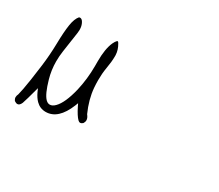

<svg xmlns="http://www.w3.org/2000/svg" viewBox="-107 -725 1215 1064"><g transform="rotate(30 500.0 -193.0)"><path d="M347.2 -327.1V-297.4Q347.2 -213.4 329.1 -135.7Q305.7 -38.6 269.5 -2.4Q252.9 14.2 236.8 14.2Q224.1 14.2 212.9 3.9L210.9 2Q186 -22.9 163.1 -103.5Q147.9 -156.2 147.9 -211.9Q147.9 -244.6 152.8 -278.3Q166.5 -367.2 171.9 -408.2Q173.3 -418.5 173.3 -427.2Q173.3 -453.1 162.6 -471.7Q153.8 -487.3 142.6 -487.3Q139.2 -487.3 135.7 -486.3Q117.2 -465.3 110.1 -419.9Q103 -374.5 101.6 -298.8Q100.1 -223.1 90.8 -151.4Q76.2 -38.1 66.4 11.7Q62.5 32.7 57.6 51.8Q52.2 62.5 52.2 72.8Q52.2 83 59.6 93.3Q71.3 101.1 79.6 101.1Q93.3 101.1 102.5 80.1Q110.4 58.6 134.8 -32.2L144 -11.2Q157.2 17.1 174.8 34.7Q200.7 60.5 236.8 60.5Q316.4 60.5 362.3 -53.7L369.1 -71.3L377.4 -54.2Q400.4 -7.8 418.9 10.3Q425.8 17.1 433.1 17.1Q440.4 17.1 449.7 9.3Q456.5 -1.5 456.5 -12.2Q456.5 -26.9 442.9 -43.5Q409.2 -118.7 403.3 -189.9Q401.4 -214.8 401.4 -237.8Q401.4 -280.3 407.7 -316.9Q416 -364.7 416 -397Q416 -401.4 416 -405.8Q414.6 -439 396 -469.7Q392.6 -476.1 389.2 -478Q388.2 -478.5 387.9 -478.5Q387.7 -478.5 387.5 -478.5Q387.2 -478.5 387.2 -478.5Q384.8 -478.5 381.8 -475.1Q375.5 -468.8 367.7 -452.6Q347.2 -407.2 347.2 -327.1Z"/></g></svg>

Font: NaikaiFont
Style: Light
Weight: 300
Version: Version 1.89